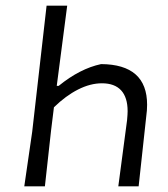

<svg xmlns="http://www.w3.org/2000/svg" viewBox="-20 -660 595 680"><path d="M501 -289Q501 -269 498 -248L471 0H399L430 -234Q432 -256 432 -266Q432 -315 409 -340Q386 -365 341 -365Q300 -365 256.5 -343Q213 -321 171 -280L161 -199L139 0H66L94 -193L145 -640H218L181 -356H188Q263 -417 338 -433Q501 -432 501 -289Z"/></svg>

Font: Alegreya Sans SC
Style: Italic
Weight: 400
Italic angle: -7°
Designer: Juan Pablo del Peral
Foundry: Huerta Tipografica
Version: Version 2.008; ttfautohint (v1.6)